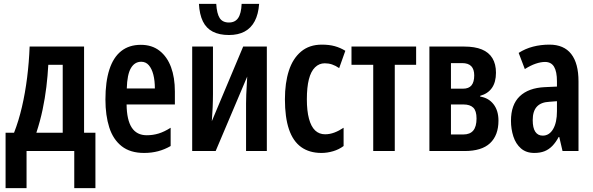

<svg xmlns="http://www.w3.org/2000/svg" viewBox="-20 -785 3082 998"><path d="M417 -543V-95H476V193H366V0H118V193H9V-95H53Q77 -156 94 -229Q111 -302 121 -382Q131 -462 134 -543ZM231 -448Q228 -391 221 -333Q214 -275 201.5 -215.5Q189 -156 169 -95H306V-448Z M712 -552Q770 -552 809.5 -521Q849 -490 869 -436Q889 -382 889 -309V-242H638Q639 -161 665 -121.5Q691 -82 743 -82Q775 -82 804.5 -91Q834 -100 867 -121V-26Q836 -8 802 1Q768 10 729 10Q657 10 612.5 -25Q568 -60 548 -122.5Q528 -185 528 -268Q528 -360 548.5 -423.5Q569 -487 610 -519.5Q651 -552 712 -552ZM714 -464Q680 -464 660.5 -431Q641 -398 639 -325H785Q785 -366 777 -397Q769 -428 753.5 -446Q738 -464 714 -464Z M1327 -765Q1323 -711 1304 -675Q1285 -639 1251.5 -621Q1218 -603 1170 -603Q1120 -603 1086 -620.5Q1052 -638 1034.5 -674Q1017 -710 1014 -765H1104Q1107 -714 1122 -691Q1137 -668 1170 -668Q1202 -668 1218 -691.5Q1234 -715 1236 -765ZM1087 -295Q1087 -278 1086.5 -261.5Q1086 -245 1085.5 -229Q1085 -213 1083.5 -194.5Q1082 -176 1081 -155L1244 -543H1367V0H1259V-248Q1259 -270 1260 -293.5Q1261 -317 1262.5 -340.5Q1264 -364 1265 -387L1101 0H979V-543H1087Z M1651 10Q1588 10 1545.5 -20.5Q1503 -51 1482 -113Q1461 -175 1461 -269Q1461 -354 1481.5 -417.5Q1502 -481 1545 -517Q1588 -553 1653 -553Q1691 -553 1720 -545Q1749 -537 1775 -521L1743 -431Q1724 -444 1706 -450Q1688 -456 1668 -456Q1639 -456 1617.5 -435Q1596 -414 1585.5 -372.5Q1575 -331 1575 -269Q1575 -209 1586 -168Q1597 -127 1618 -107Q1639 -87 1670 -87Q1694 -87 1718 -96Q1742 -105 1766 -121V-26Q1742 -8 1711.5 1Q1681 10 1651 10Z M2143 -448H2032V0H1920V-448H1807V-543H2143Z M2558 -407Q2558 -358 2537 -328Q2516 -298 2476 -287V-283Q2520 -276 2545.5 -243Q2571 -210 2571 -158Q2571 -120 2560 -90.5Q2549 -61 2527 -40.5Q2505 -20 2472 -10Q2439 0 2396 0H2212V-543H2393Q2448 -543 2484.5 -528Q2521 -513 2539.5 -482.5Q2558 -452 2558 -407ZM2457 -169Q2457 -209 2440 -225.5Q2423 -242 2389 -242H2324V-86H2388Q2423 -86 2440 -106.5Q2457 -127 2457 -169ZM2445 -393Q2445 -425 2429.5 -441Q2414 -457 2382 -457H2324V-324H2386Q2417 -324 2431 -341.5Q2445 -359 2445 -393Z M2836 -553Q2911 -553 2949 -504.5Q2987 -456 2987 -362V0H2904L2887 -73H2884Q2869 -45 2851 -26.5Q2833 -8 2810.5 1Q2788 10 2757 10Q2715 10 2688 -13.5Q2661 -37 2648.5 -75.5Q2636 -114 2636 -157Q2636 -241 2681.5 -284.5Q2727 -328 2811 -332L2875 -335V-362Q2875 -413 2860 -438Q2845 -463 2813 -463Q2791 -463 2764.5 -454Q2738 -445 2708 -426L2676 -510Q2710 -532 2750.5 -542.5Q2791 -553 2836 -553ZM2836 -256Q2792 -254 2770.5 -230.5Q2749 -207 2749 -161Q2749 -120 2762.5 -100Q2776 -80 2801 -80Q2835 -80 2855 -114Q2875 -148 2875 -207V-259Z"/></svg>

Font: Noto Sans Display ExtraCondensed SemiBold
Style: Regular
Weight: 600
Width: 2
Designer: Monotype Design Team
Foundry: Monotype Imaging Inc.
Version: Version 2.003